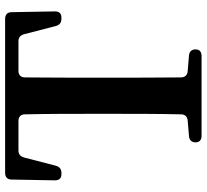

<svg xmlns="http://www.w3.org/2000/svg" viewBox="-48 -734 790 733"><g transform="rotate(-90 346.5 -368.0)"><path d="M169 -16C169 -1 178 7 194 7H499C515 7 524 -1 524 -16C524 -31 515 -40 500 -41L441 -46C426 -47 417 -56 417 -72C416 -161 416 -254 416 -343V-393C416 -484 416 -577 417 -667C417 -683 426 -692 442 -692H555C570 -692 578 -684 582 -670L613 -550C617 -535 626 -528 641 -528H645C661 -528 669 -536 669 -553L666 -718C666 -735 656 -743 640 -743H53C37 -743 27 -735 27 -718L24 -553C24 -536 32 -528 48 -528H52C67 -528 76 -535 80 -550L111 -670C115 -684 123 -692 138 -692H251C267 -692 276 -683 276 -667C278 -576 278 -485 278 -393V-343C278 -252 278 -160 276 -72C276 -56 267 -47 252 -46L193 -41C178 -40 169 -31 169 -16Z"/></g></svg>

Font: 寒蝉锦书宋Pro Soft
Style: Regular
Weight: 700
Designer: 寒蝉锦书宋{Warren} 思源宋体{Ryoko NISHIZUKA 西塚涼子 (kana & ideographs); Frank Grießhammer (Latin, Greek & Cyrillic); Wenlong ZHANG 
Foundry: Adobe & ChillType
Version: Version 2.000;Glyphs 3.1.1 (3135)